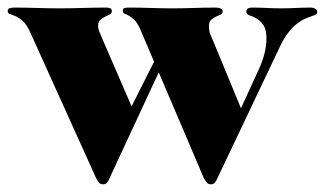

<svg xmlns="http://www.w3.org/2000/svg" viewBox="-28 -476 852 504"><path d="M339.4 -400.9Q332 -417 324.2 -424.3Q316.4 -431.6 309.8 -435.1Q303.2 -438.5 298.8 -440.4Q294.4 -442.4 294.4 -448.2Q294.4 -453.6 298.8 -454.8Q303.2 -456.1 311.5 -456.1Q340.3 -456.1 368.2 -455.1Q396 -454.1 424.3 -454.1Q453.1 -454.1 481 -455.1Q508.8 -456.1 537.6 -456.1Q545.9 -456.1 551.3 -453.6Q556.6 -451.2 556.6 -445.8Q556.6 -440.4 551 -437.7Q545.4 -435.1 538.6 -432.1Q531.7 -429.2 526.1 -423.8Q520.5 -418.5 520.5 -407.2Q520.5 -394.5 524.2 -385.7Q527.8 -377 531.7 -368.2L604.5 -191.9L652.3 -295.9Q662.1 -317.9 666.7 -337.4Q671.4 -356.9 671.4 -375Q671.4 -398.9 663.1 -410.6Q654.8 -422.4 645 -427.7Q635.3 -433.1 627 -435.8Q618.7 -438.5 618.7 -444.8Q618.7 -451.2 622.6 -453.6Q626.5 -456.1 633.3 -456.1Q653.3 -456.1 672.1 -455.1Q690.9 -454.1 710.4 -454.1Q729 -454.1 748.5 -455.1Q768.1 -456.1 786.6 -456.1Q794.9 -456.1 799.8 -452.9Q804.7 -449.7 804.7 -444.8Q804.7 -439.9 800.5 -437.7Q796.4 -435.5 789.1 -433.1Q781.7 -430.7 772.2 -426.5Q762.7 -422.4 752 -414.1Q741.2 -405.8 729.7 -391.6Q718.3 -377.4 707.5 -355L542.5 -7.8Q540 -2 536.6 2.9Q533.2 7.8 525.4 7.8Q518.1 7.8 514.6 2.9Q511.2 -2 507.3 -7.8L388.7 -286.1L259.3 -7.8Q256.8 -2 253.4 2.9Q250 7.8 242.7 7.8Q234.9 7.8 231.4 2.9Q228 -2 224.6 -7.8L51.8 -390.1Q42 -412.1 31.5 -421.1Q21 -430.2 12.2 -433.8Q3.4 -437.5 -2.2 -439.2Q-7.8 -440.9 -7.8 -448.2Q-7.8 -456.1 9.8 -456.1Q40 -456.1 69.8 -455.1Q99.6 -454.1 129.4 -454.1Q158.7 -454.1 188.7 -455.1Q218.8 -456.1 250.5 -456.1Q258.3 -456.1 262 -454.1Q265.6 -452.1 265.6 -446.8Q265.6 -440.9 260 -438Q254.4 -435.1 247.6 -431.9Q240.7 -428.7 235.1 -423.6Q229.5 -418.5 229.5 -408.2Q229.5 -400.4 233.2 -391.8Q236.8 -383.3 240.7 -374L317.4 -196.8L376.5 -314Z"/></svg>

Font: XB Zar
Style: Bold
Weight: 700
Designer: Behnam
Foundry: Irmug
Version: Version 8.005 2009